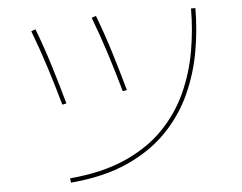

<svg xmlns="http://www.w3.org/2000/svg" viewBox="-52 -794 1105 876"><g transform="rotate(-5 500.0 -356.0)"><path d="M238 18 236 -2Q385 -15 491.5 -62.5Q598 -110 668 -182.5Q738 -255 778.5 -344.5Q819 -434 836 -532Q853 -630 853 -726H873Q873 -629 855.5 -529Q838 -429 796 -336.5Q754 -244 681.5 -169Q609 -94 500 -44.5Q391 5 238 18ZM230 -340Q206 -426 178.5 -512.5Q151 -599 118 -686L138 -693Q171 -606 198 -518.5Q225 -431 249 -344ZM510 -377Q486 -463 458.5 -549.5Q431 -636 398 -723L418 -730Q451 -643 478 -555.5Q505 -468 529 -381Z"/></g></svg>

Font: Murecho Thin Thin
Style: Regular
Weight: 250
Version: Version 1.010